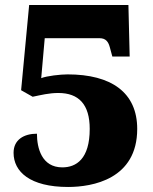

<svg xmlns="http://www.w3.org/2000/svg" viewBox="-20 -734 609 764"><path d="M251 10C348 10 526 -21 526 -221C526 -366 423 -438 249 -438C221 -438 166 -432 144 -423L158 -582H376C401 -582 411 -568 417 -546L427 -509H496L491 -714H96L64 -375L110 -349C144 -356 175 -364 212 -364C294 -364 337 -318 337 -221C337 -101 283 -68 228 -68C146 -68 127 -145 127 -202C75 -202 34 -178 34 -126C34 -51 99 10 251 10Z"/></svg>

Font: Noto Serif Lao Black
Style: Regular
Weight: 900
Designer: Monotype Design Team
Foundry: Monotype Imaging Inc.
Version: Version 2.003